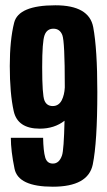

<svg xmlns="http://www.w3.org/2000/svg" viewBox="-20 -700 406 726"><path d="M179.5 6Q49 6 35 -61.8Q21 -129.5 21 -179H143Q144 -129 150.8 -105.2Q157.5 -81.5 180 -81.5Q204 -81.5 214.5 -112.5Q221.5 -133 224 -243.5Q185.5 -213.5 130.5 -213.5Q46.5 -213.5 31.8 -280Q17 -346.5 17 -450.5Q17 -548.5 33.5 -614.2Q50 -680 189.5 -680Q317 -680 332.5 -597.2Q348 -514.5 348 -352Q348 -162.5 330.8 -78.2Q313.5 6 179.5 6ZM225 -369Q225 -373 225 -376.5Q225 -542.5 215.8 -567Q206.5 -591.5 182 -591.5Q157.5 -591.5 148.5 -567Q139.5 -542.5 139.5 -446Q139.5 -341.5 148 -320.2Q156.5 -299 179.5 -299Q202 -299 213.5 -321Q223.5 -341 225 -369Z"/></svg>

Font: Anybody Condensed SemiBold
Style: Regular
Weight: 600
Width: 3
Designer: Tyler Finck
Foundry: Etcetera Type Company
Version: Version 1.010; ttfautohint (v1.8.3) -l 8 -r 50 -G 200 -x 14 